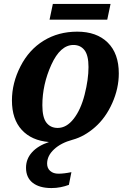

<svg xmlns="http://www.w3.org/2000/svg" viewBox="-20 -705 658 965"><path d="M326.2 224.1Q307.1 231.4 284.7 235.8Q262.2 240.2 238.8 240.2Q178.2 240.2 144.5 213.9Q110.8 187.5 110.8 138.2Q110.8 94.2 140.4 61Q169.9 27.8 226.1 8.8Q138.7 1.5 89.4 -52.2Q40 -106 40 -200.2Q40 -287.6 82.8 -371.3Q125.5 -455.1 199.5 -500.5Q273.4 -545.9 368.2 -545.9Q465.8 -545.9 521.5 -491Q577.1 -436 577.1 -335.9Q577.1 -260.7 544.2 -186.8Q511.2 -112.8 457.5 -65.7Q403.8 -18.6 345 -2.7Q286.1 13.2 251.5 45.7Q216.8 78.1 216.8 117.2Q216.8 140.6 232.4 154.3Q248 168 273.9 168Q287.6 168 304 166Q320.3 164.1 338.9 160.2ZM424.8 -368.2Q424.8 -427.2 404.5 -453.1Q384.3 -479 349.1 -479Q283.2 -479 238 -379.6Q192.9 -280.3 192.9 -175.8Q192.9 -114.7 213.4 -88.4Q233.9 -62 270 -62Q314.5 -62 350.3 -107.9Q386.2 -153.8 405.5 -230Q424.8 -306.2 424.8 -368.2ZM519 -606H229L245.6 -685.1H535.6Z"/></svg>

Font: Droid Serif
Style: Bold Italic
Weight: 700
Italic angle: -12°
Designer: Monotype Design team
Foundry: Monotype Imaging Inc.
Version: Version 1.03